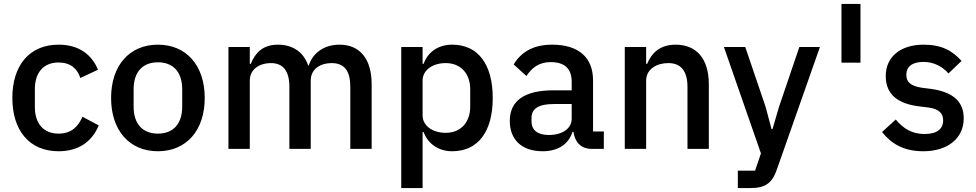

<svg xmlns="http://www.w3.org/2000/svg" viewBox="-20 -760 4984 980"><path d="M279 12C379 12 449 -35 484 -120L401 -164C378 -112 343 -78 279 -78C199 -78 158 -133 158 -213V-306C158 -386 199 -441 279 -441C339 -441 375 -410 390 -362L480 -404C449 -481 383 -532 279 -532C130 -532 43 -426 43 -260C43 -94 130 12 279 12Z M786 12C931 12 1025 -94 1025 -260C1025 -426 931 -532 786 -532C641 -532 547 -426 547 -260C547 -94 641 12 786 12ZM786 -78C711 -78 662 -124 662 -216V-304C662 -396 711 -442 786 -442C861 -442 910 -396 910 -304V-216C910 -124 861 -78 786 -78Z M1255 0V-349C1255 -409 1308 -438 1362 -438C1425 -438 1457 -398 1457 -317V0H1566V-349C1566 -409 1617 -438 1672 -438C1739 -438 1768 -397 1768 -317V0H1877V-330C1877 -459 1817 -532 1713 -532C1629 -532 1575 -485 1556 -426H1553C1528 -498 1470 -532 1399 -532C1319 -532 1282 -488 1260 -434H1255V-520H1146V0Z M2028 200H2137V-86H2142C2165 -25 2219 12 2288 12C2420 12 2495 -88 2495 -260C2495 -432 2420 -532 2288 -532C2219 -532 2165 -497 2142 -434H2137V-520H2028ZM2255 -82C2188 -82 2137 -118 2137 -171V-349C2137 -402 2188 -438 2255 -438C2331 -438 2380 -385 2380 -305V-215C2380 -135 2331 -82 2255 -82Z M3062 0V-89H3007V-350C3007 -467 2933 -532 2798 -532C2697 -532 2637 -490 2602 -431L2667 -372C2694 -413 2730 -443 2791 -443C2864 -443 2898 -407 2898 -343V-299H2804C2659 -299 2582 -247 2582 -143C2582 -48 2642 12 2750 12C2826 12 2882 -22 2902 -87H2907C2914 -36 2944 0 3001 0ZM2781 -71C2726 -71 2693 -94 2693 -141V-159C2693 -206 2731 -229 2806 -229H2898V-154C2898 -103 2849 -71 2781 -71Z M3278 0V-348C3278 -409 3334 -438 3391 -438C3456 -438 3489 -397 3489 -316V0H3598V-330C3598 -459 3536 -532 3429 -532C3349 -532 3306 -490 3283 -434H3278V-520H3169V0Z M3956 -214 3923 -101H3918L3888 -214L3784 -520H3675L3864 23L3834 111H3746V200H3809C3889 200 3922 173 3946 103L4165 -520H4060Z M4372 -440V-740H4275V-440Z M4693 12C4818 12 4899 -55 4899 -155C4899 -239 4849 -289 4734 -306L4686 -312C4630 -321 4606 -339 4606 -379C4606 -418 4634 -444 4694 -444C4750 -444 4794 -417 4821 -385L4888 -449C4841 -501 4787 -532 4694 -532C4579 -532 4501 -472 4501 -372C4501 -276 4565 -230 4672 -217L4720 -211C4775 -204 4794 -179 4794 -146C4794 -102 4763 -76 4699 -76C4636 -76 4591 -103 4552 -150L4482 -86C4531 -25 4594 12 4693 12Z"/></svg>

Font: IBMKR Medm
Style: Regular
Weight: 500
Designer: Mike Abbink; Paul van der Laan; Pieter van Rosmalen; Wujin Sim; Chorong Kim; Dohee Lee;
Foundry: Sandoll Inc.
Version: Version 1.002